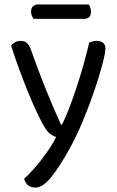

<svg xmlns="http://www.w3.org/2000/svg" viewBox="-20 -655 529 865"><path d="M169 -103Q156 -127 139 -164Q122 -201 103.5 -247Q85 -293 66 -344.5Q47 -396 30 -449Q37 -459 48.5 -465Q60 -471 73 -471Q90 -471 100.5 -462Q111 -453 119 -432Q149 -347 181.5 -265Q214 -183 255 -93H259Q275 -124 292 -168.5Q309 -213 325.5 -263Q342 -313 356.5 -364.5Q371 -416 382 -463Q389 -466 397 -468.5Q405 -471 416 -471Q433 -471 444 -462.5Q455 -454 455 -437Q455 -417 441 -364Q427 -311 404.5 -245Q382 -179 353 -109.5Q324 -40 294 14Q247 99 209.5 144.5Q172 190 140 190Q117 190 104.5 178Q92 166 89 150Q105 136 125 114Q145 92 165 66.5Q185 41 203 14Q221 -13 233 -38Q216 -43 201.5 -55.5Q187 -68 169 -103ZM131 -570Q127 -576 123.5 -584Q120 -592 120 -602Q120 -619 129 -627Q138 -635 152 -635H380Q384 -629 387 -620.5Q390 -612 390 -603Q390 -570 358 -570Z"/></svg>

Font: Baloo 2
Style: Regular
Weight: 400
Designer: Sarang Kulkarni and Ek Type
Foundry: Ek Type
Version: Version 1.640;hotconv 1.0.111;makeotfexe 2.5.65597; ttfautoh